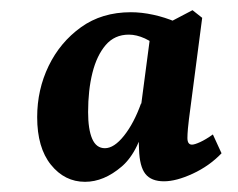

<svg xmlns="http://www.w3.org/2000/svg" viewBox="-20 -604 468 377"><path d="M147 -247Q107 -247 80 -280.5Q53 -314 53 -374Q53 -428 75.5 -474.5Q98 -521 139 -550.5Q180 -580 237 -580Q258 -580 281 -575Q304 -570 325 -561L292 -508Q281 -521 264.5 -528.5Q248 -536 233 -536Q205 -536 187.5 -515.5Q170 -495 161.5 -461Q153 -427 153 -384Q153 -350 161 -331.5Q169 -313 186 -313Q204 -313 223.5 -337.5Q243 -362 257 -401L269 -380Q254 -307 219 -277Q184 -247 147 -247ZM302 -248Q277 -248 265.5 -262.5Q254 -277 253 -311Q252 -326 252.5 -345.5Q253 -365 254 -374L276 -541L358 -584L377 -569L351 -370Q350 -363 349 -351.5Q348 -340 348 -333Q348 -320 357 -320Q362 -320 373 -325Q384 -330 398 -340L415 -303Q391 -278 358.5 -263Q326 -248 302 -248Z"/></svg>

Font: Rasa SemiBold
Style: Italic
Weight: 600
Italic angle: -7.10001°
Designer: Anna Giedrys (Yrsa+Rasa design), David Brezina (Yrsa art-direction, Rasa art-direction, design)
Foundry: Rosetta Type Foundry
Version: Version 2.004